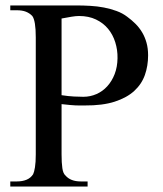

<svg xmlns="http://www.w3.org/2000/svg" viewBox="-20 -682 596 702"><path d="M521.5 -479.5Q521.5 -441.4 509.8 -408Q498 -374.5 470.9 -349.6Q443.8 -324.7 399.4 -310.3Q355 -295.9 289.6 -296.4H272.9Q265.6 -296.4 256.8 -296.6Q248 -296.9 236.1 -298.1Q224.1 -299.3 205.1 -301.3V-117.7Q205.1 -86.4 208 -66.9Q210.9 -47.4 219.2 -40.5Q237.8 -18.6 275.4 -18.6H300.3V0H17.6V-18.6H41.5Q62 -18.6 77.1 -24.9Q92.3 -31.2 101.1 -44.9Q105 -52.7 107.9 -70.6Q110.8 -88.4 110.8 -117.7V-545.4Q110.8 -606.4 98.1 -623.5Q88.4 -633.8 74.7 -639.2Q61 -644.5 41.5 -644.5H17.6V-662.1H258.8Q284.2 -662.1 310.1 -660.6Q335.9 -659.2 360.1 -654.5Q384.3 -649.9 406.2 -641.8Q428.2 -633.8 445.3 -620.6Q461.4 -608.9 475.3 -595Q489.3 -581.1 499.5 -564Q509.8 -546.9 515.6 -526.1Q521.5 -505.4 521.5 -479.5ZM409.7 -469.2Q410.2 -499.5 401.4 -527.6Q392.6 -555.7 375 -576.9Q357.4 -598.1 330.8 -610.8Q304.2 -623.5 269 -623.5Q257.3 -623.5 241.2 -620.8Q225.1 -618.2 205.1 -614.3V-334Q230.5 -330.1 250.5 -329.1Q270.5 -328.1 284.7 -328.1Q310.1 -328.1 332.8 -338.1Q355.5 -348.1 372.3 -366.7Q389.2 -385.3 399.2 -411.1Q409.2 -437 409.7 -469.2Z"/></svg>

Font: Goda
Style: Regular
Weight: 400
Version: 1.0.5